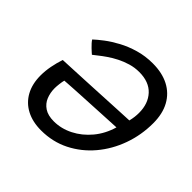

<svg xmlns="http://www.w3.org/2000/svg" viewBox="-165 -835 1021 1021"><g transform="rotate(45 346.0 -324.0)"><path d="M118.4 -522.2Q137.4 -540.2 168.3 -563.7Q199.2 -587.2 240.3 -609.4Q281.5 -631.6 331.1 -646Q380.6 -660.4 436.7 -660.4Q506.8 -660.4 557.6 -634.2Q608.3 -607.9 635.7 -558Q663.1 -508.1 663.1 -436.8Q663.1 -347.9 634 -267.1Q605 -186.3 551.9 -123.4Q498.8 -60.6 426.6 -24.2Q354.3 12.1 267.9 12.1Q204 12.1 157.1 -12.5Q110.2 -37.1 84.8 -83.2Q59.4 -129.2 59.4 -193.4Q59.4 -227.6 66.5 -264.3Q73.6 -301 84.8 -334.4Q90.6 -334.6 113 -335.7Q135.4 -336.8 167 -338.2Q198.6 -339.7 233 -341.3Q267.4 -342.9 297.1 -344.4Q340.7 -346.8 388.5 -349Q436.3 -351.3 481.7 -353.7Q527.1 -356 562.6 -357.5Q566.9 -375.2 568.9 -391.2Q570.8 -407.2 570.8 -422.1Q570.8 -491.8 531.4 -534.4Q491.9 -577 418 -577Q384.1 -577 352.3 -567.6Q320.5 -558.2 292.3 -543.8Q264.1 -529.4 241 -513.4Q217.8 -497.5 201 -483.9Q184.1 -470.4 174.9 -463.6Q172.8 -465.3 165.2 -472Q157.7 -478.7 148.2 -487.8Q138.7 -496.9 130.4 -506.2Q122.2 -515.5 118.4 -522.2ZM540.2 -282.9Q496.6 -280.9 428.1 -277.2Q359.5 -273.4 290 -270Q262.1 -268.7 237 -267.1Q211.9 -265.6 193.8 -264.4Q175.7 -263.2 168.5 -262.6Q165.2 -250.7 162.8 -231.1Q160.4 -211.5 160.4 -198Q160.4 -164 172.2 -134.8Q184 -105.6 210.7 -87.8Q237.4 -69.9 281.8 -69.9Q337.4 -69.9 389.6 -96.4Q441.8 -122.8 481.8 -170.8Q521.8 -218.9 540.2 -282.9Z"/></g></svg>

Font: Grandstander Thin
Style: Italic
Weight: 100
Italic angle: -15°
Designer: Tyler Finck
Foundry: Etcetera Type Co
Version: Version 1.200